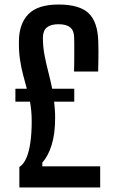

<svg xmlns="http://www.w3.org/2000/svg" viewBox="-20 -828 511 848"><path d="M65.5 0V-90.5Q84.5 -102.5 96.5 -130.2Q108.5 -158 114.2 -199.2Q120 -240.5 120 -292Q120 -317 118 -338.5Q116 -360 112.5 -379H48V-436H98.5Q90.5 -466 82.2 -496.8Q74 -527.5 68.5 -563.5Q63 -599.5 63.5 -645.5Q64 -723 105.5 -765.5Q147 -808 238.5 -808Q330.5 -808 371 -770Q411.5 -732 414 -645Q414.5 -623.5 414.8 -604.5Q415 -585.5 414.5 -563.8Q414 -542 413.5 -512H307Q307.5 -527 307.8 -547.8Q308 -568.5 308 -590.5Q308 -612.5 308 -631.8Q308 -651 307.5 -663Q307 -693 290 -707Q273 -721 238.5 -721Q204.5 -721 187.2 -707Q170 -693 169.5 -663Q169.5 -621.5 176.5 -584.8Q183.5 -548 193 -511.8Q202.5 -475.5 210.5 -436H308V-379H219Q221 -362.5 222.2 -344.8Q223.5 -327 223.5 -307.5Q223.5 -236.5 208 -187.2Q192.5 -138 167 -110V-93.5H422.5V0Z"/></svg>

Font: Big Shoulders Medium
Style: Regular
Weight: 500
Designer: Patric King
Foundry: XO Type Co
Version: Version 2.002